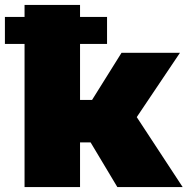

<svg xmlns="http://www.w3.org/2000/svg" viewBox="-50 -762 764 782"><path d="M-30 -583H50V0H276V-182H319L428 0H694L507 -285L683 -547H445L325 -355H276V-583H386V-693H276V-742H50V-693H-30Z"/></svg>

Font: Chess Sans Black
Style: Regular
Weight: 900
Designer: Wolf Bōese
Foundry: Wolf Bōese
Version: Version 7.223;Glyphs 3.3 (3306)